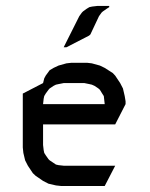

<svg xmlns="http://www.w3.org/2000/svg" viewBox="-20 -622 501 642"><path d="M56.2 -128.9V-309.1L124 -344.2L127.9 -359.9L132.8 -369.1L142.1 -381.8L146 -387.2L159.2 -395L175.8 -402.8L202.1 -410.2L219.2 -412.1H271L287.1 -410.2L314 -402.8L330.1 -395L356.9 -377.9L365.2 -369.1L381.8 -344.2L391.1 -326.2L397 -300.8L399.9 -283.2V-273.9L365.2 -206.1H124V-137.2L126 -120.1L127.9 -110.8L132.8 -103L142.1 -89.8L146 -85.9L159.2 -77.1L167 -71.8L175.8 -69.8L192.9 -67.9H365.2L330.1 0H185.1L167 -2L142.1 -7.8L124 -17.1L99.1 -34.2L89.8 -43L73.2 -67.9L64 -85.9L58.1 -110.8ZM124 -273.9H330.1L328.1 -292L327.1 -300.8L321.8 -309.1L314 -321.8L309.1 -326.2L295.9 -335L287.1 -338.9L278.8 -340.8L262.2 -344.2H192.9L175.8 -340.8L167 -338.9L159.2 -335L146 -326.2L142.1 -321.8L132.8 -309.1L127.9 -300.8L126 -292ZM192.9 -463.9 245.1 -567.9 253.9 -580.1 257.8 -584 270 -592.8 278.8 -598.1 288.1 -600.1 305.2 -602.1H345.2V-598.1L336.9 -592.8L324.2 -584L319.8 -580.1L311 -567.9L282.2 -506.8L277.8 -502.9L202.1 -463.9Z"/></svg>

Font: Petahja
Style: Regular
Weight: 400
Designer: T. Christopher White
Version: Version 1.1